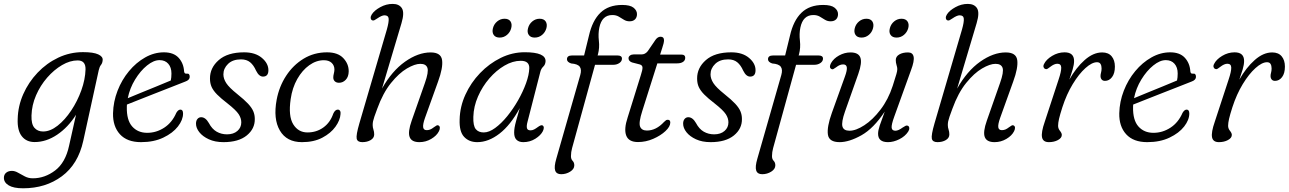

<svg xmlns="http://www.w3.org/2000/svg" viewBox="-60 -738 6772 1009"><path d="M377.5 2.5Q350.5 125 265.2 188.2Q180 251.5 61.5 251.5Q11 251.5 -14.2 236.2Q-39.5 221 -39.5 196.5Q-39.5 179.5 -27.8 169.8Q-16 160 2.5 160Q18.5 160 35.2 169.8Q52 179.5 70.8 189.2Q89.5 199 112.5 199Q175.5 199 229.8 157.8Q284 116.5 303 28L339.5 -135Q298 -69 240.5 -30.2Q183 8.5 122 8.5Q78.5 8.5 54.5 -22.2Q30.5 -53 33 -113Q34.5 -180.5 62.2 -243.2Q90 -306 137.5 -356Q185 -406 246.2 -435Q307.5 -464 376 -464Q431 -464 456.2 -452.2Q481.5 -440.5 479.5 -422Q478.5 -406.5 470.8 -397Q463 -387.5 459 -369.5ZM105.5 -131Q104 -86 120.8 -66.5Q137.5 -47 166.5 -47Q204 -47 242.8 -77.5Q281.5 -108 314.2 -157.2Q347 -206.5 367.5 -263.5Q388 -320.5 389.5 -373.5Q390.5 -420.5 348 -420.5Q308 -420.5 266 -396Q224 -371.5 188 -330.2Q152 -289 129.5 -237.2Q107 -185.5 105.5 -131Z M902 -141.5Q902 -108 875 -73.2Q848 -38.5 798.2 -14.8Q748.5 9 681 9Q608 9 570.2 -32.5Q532.5 -74 534 -143Q535.5 -204 557.8 -261.2Q580 -318.5 617.8 -364Q655.5 -409.5 703 -436.2Q750.5 -463 801.5 -463Q852.5 -463 878.8 -434.2Q905 -405.5 907.5 -362.5Q909 -349.5 920.5 -351Q937 -353.5 937 -335Q937 -317 913 -309Q880.5 -296 838 -279.5Q795.5 -263 751.2 -245.5Q707 -228 668.8 -213Q630.5 -198 607 -188.5Q606.5 -182.5 606.5 -176Q605 -106.5 634.8 -73.2Q664.5 -40 713.5 -40Q761.5 -40 803 -67Q844.5 -94 866.5 -145Q876.5 -162 888 -162Q902 -162 902 -141.5ZM778.5 -422Q747.5 -422 712.8 -394Q678 -366 650 -320.2Q622 -274.5 611.5 -222Q639 -233.5 678.8 -249.8Q718.5 -266 760.8 -283.2Q803 -300.5 837.5 -315Q841 -330 841 -352Q841 -384 824.2 -403Q807.5 -422 778.5 -422Z M1133 -32Q1167 -32 1187.5 -49.8Q1208 -67.5 1208 -95Q1208 -117 1194 -138.2Q1180 -159.5 1135.5 -194.5Q1101 -221 1081 -241.2Q1061 -261.5 1052.2 -280.8Q1043.5 -300 1043.5 -325Q1043 -381.5 1089.5 -422.2Q1136 -463 1223 -463Q1281.5 -463 1316 -434Q1350.5 -405 1350.5 -369Q1350.5 -335.5 1322 -335.5Q1312 -335.5 1303 -342.8Q1294 -350 1285.5 -367Q1273 -395.5 1254.5 -410.8Q1236 -426 1206.5 -426Q1163 -426 1138.5 -402.2Q1114 -378.5 1114 -347Q1114 -324.5 1129 -301.2Q1144 -278 1186.5 -244Q1224 -214 1243.8 -192.8Q1263.5 -171.5 1271.2 -153Q1279 -134.5 1279 -113Q1280 -61.5 1236.8 -26.2Q1193.5 9 1114.5 9Q1070 9 1037.5 -6Q1005 -21 987.5 -43.2Q970 -65.5 970 -88Q970 -104 977.8 -113Q985.5 -122 997 -122Q1020 -122 1037.5 -91.5Q1054 -60 1078.5 -46Q1103 -32 1133 -32Z M1642 -421.5Q1602 -421.5 1565.2 -395.2Q1528.5 -369 1502.2 -322.8Q1476 -276.5 1467.5 -217Q1454.5 -127.5 1481 -84.8Q1507.5 -42 1556 -42Q1603 -42 1639.2 -68Q1675.5 -94 1691.5 -141Q1701 -162 1715.5 -162Q1722.5 -162 1726.8 -155.8Q1731 -149.5 1729.5 -138.5Q1727.5 -106.5 1703 -72.2Q1678.5 -38 1634 -14.5Q1589.5 9 1527 9Q1446.5 9 1410.8 -52Q1375 -113 1394 -214.5Q1407 -283.5 1443.8 -339.8Q1480.5 -396 1535.5 -429.5Q1590.5 -463 1658.5 -463Q1715.5 -463 1744.2 -432.5Q1773 -402 1772.5 -362.5Q1772 -334.5 1757 -318.8Q1742 -303 1721.5 -303Q1707.5 -303 1699.2 -311Q1691 -319 1691.5 -332Q1691.5 -340 1694.2 -350.5Q1697 -361 1697.5 -372Q1697.5 -394 1682.8 -407.8Q1668 -421.5 1642 -421.5Z M2246.5 -48Q2235 -25 2206.2 -8Q2177.5 9 2144 9Q2103 9 2092.8 -17.8Q2082.5 -44.5 2103.5 -104L2173 -302Q2193.5 -360 2186.2 -381.2Q2179 -402.5 2149 -402.5Q2120 -402.5 2078.5 -378.2Q2037 -354 1994.8 -301.8Q1952.5 -249.5 1922.5 -166.5Q1912.5 -140 1907.5 -125.2Q1902.5 -110.5 1900.5 -101Q1898.5 -91.5 1898.5 -81Q1898.5 -68.5 1902.5 -57Q1906.5 -45.5 1906.5 -31.5Q1906.5 -13 1888.2 -2Q1870 9 1844 9Q1818.5 9 1814.5 -9.2Q1810.5 -27.5 1828.5 -89.5L1973 -583Q1984 -622 1982.5 -639.8Q1981 -657.5 1960.5 -657.5Q1946.5 -657.5 1922.5 -641Q1915.5 -636 1908.2 -632.2Q1901 -628.5 1894.5 -632Q1888.5 -635.5 1888 -644Q1887.5 -652.5 1894 -662.5Q1907 -683 1938.2 -700.2Q1969.5 -717.5 2003.5 -717.5Q2037.5 -717.5 2052 -694.8Q2066.5 -672 2050 -616.5L1947.5 -272.5Q1999.5 -365 2068.5 -413.8Q2137.5 -462.5 2203 -462.5Q2257.5 -462.5 2263.2 -422.5Q2269 -382.5 2242 -309L2173.5 -118.5Q2161.5 -84.5 2163.8 -69.2Q2166 -54 2182.5 -54Q2191.5 -54 2200.2 -57.2Q2209 -60.5 2220.5 -69.5Q2228 -75 2233.8 -78.2Q2239.5 -81.5 2245.5 -78Q2251.5 -74.5 2251.5 -66Q2251.5 -57.5 2246.5 -48Z M2712 -97Q2706.5 -76.5 2709.2 -64.8Q2712 -53 2728 -53Q2738 -53 2747 -57.8Q2756 -62.5 2766 -70Q2783.5 -83 2791 -79Q2803.5 -71.5 2793 -49Q2782 -27 2753.5 -9Q2725 9 2690 9Q2667.5 9 2654.8 -3Q2642 -15 2642 -41Q2642 -53 2644.2 -67.2Q2646.5 -81.5 2653 -105.2Q2659.5 -129 2671.5 -170Q2623 -80.5 2565 -35.8Q2507 9 2448 9Q2405 9 2379 -18.8Q2353 -46.5 2355.5 -110Q2357 -177.5 2385.8 -240.5Q2414.5 -303.5 2462.8 -353.8Q2511 -404 2571.5 -433.8Q2632 -463.5 2697.5 -463.5Q2809 -463.5 2807 -415.5Q2806 -398.5 2795 -388Q2784 -377.5 2780 -362ZM2427.5 -124Q2426 -77 2440.2 -59.5Q2454.5 -42 2482 -42Q2510 -42 2542.2 -65.5Q2574.5 -89 2605.8 -127.5Q2637 -166 2662.8 -211.2Q2688.5 -256.5 2704.5 -300.8Q2720.5 -345 2721.5 -379.5Q2722.5 -418.5 2676.5 -418.5Q2634.5 -418.5 2591.2 -393.2Q2548 -368 2511.5 -325.8Q2475 -283.5 2452 -231Q2429 -178.5 2427.5 -124ZM2566 -540.5Q2544 -540.5 2534.5 -554.5Q2525 -568.5 2530.5 -590Q2536 -611.5 2553 -625.5Q2570 -639.5 2591.5 -639.5Q2613.5 -639.5 2622.8 -625.5Q2632 -611.5 2626.5 -590Q2621 -568.5 2604.2 -554.5Q2587.5 -540.5 2566 -540.5ZM2750 -540.5Q2728.5 -540.5 2718.8 -554.5Q2709 -568.5 2715 -590Q2720.5 -611.5 2737.5 -625.5Q2754.5 -639.5 2776 -639.5Q2798 -639.5 2807.5 -625.5Q2817 -611.5 2811.5 -590Q2805.5 -568.5 2788.8 -554.5Q2772 -540.5 2750 -540.5Z M2919.5 -426.5Q2919.5 -446.5 2946 -446.5H3009.5L3035 -550.5Q3053 -630 3095.2 -671Q3137.5 -712 3209.5 -712Q3251.5 -712 3269.5 -697.5Q3287.5 -683 3287.5 -664Q3287.5 -646.5 3277.2 -636.2Q3267 -626 3248.5 -626Q3232 -626 3218.8 -634.2Q3205.5 -642.5 3191.5 -650.8Q3177.5 -659 3158 -659Q3103 -659 3089.5 -592.5Q3083 -560.5 3087.2 -523.8Q3091.5 -487 3082.5 -453L3080.5 -446.5H3185Q3208.5 -446.5 3208.5 -430Q3208.5 -416 3195 -406.8Q3181.5 -397.5 3163 -397.5H3067L2946.5 40Q2940.5 61.5 2940.5 82.5Q2940.5 98.5 2949.2 107.2Q2958 116 2958 131Q2958 150.5 2936.5 164Q2915 177.5 2889 177.5Q2864 177.5 2857.5 158Q2851 138.5 2863.5 96L2989.5 -344Q2997.5 -372.5 2986.8 -387.2Q2976 -402 2941.5 -404.5Q2919.5 -412 2919.5 -426.5Z M3303.5 -399 3261 -410Q3243 -417 3243 -432Q3243 -440.5 3250.8 -446.2Q3258.5 -452 3270 -452H3311.5Q3330.5 -452 3344 -469L3385 -529Q3396.5 -545 3411.5 -545Q3429.5 -545 3429.5 -526.5Q3429.5 -519 3427 -509Q3424.5 -499 3420.5 -487L3409 -451H3522Q3541 -451 3541 -434.5Q3541 -420.5 3529.5 -412.8Q3518 -405 3498.5 -405H3394.5L3315.5 -155.5Q3295.5 -93.5 3303.8 -72.8Q3312 -52 3339.5 -52Q3388 -52 3429.5 -97Q3437 -104.5 3440.5 -106.5Q3444 -108.5 3449.5 -108.5Q3462.5 -108.5 3462.5 -94Q3462.5 -73 3437.2 -49.2Q3412 -25.5 3373 -8.5Q3334 8.5 3293 8.5Q3244 8.5 3231 -25.5Q3218 -59.5 3238.5 -121L3308 -344Q3316.5 -370 3316.5 -382.2Q3316.5 -394.5 3303.5 -399Z M3693 -32Q3727 -32 3747.5 -49.8Q3768 -67.5 3768 -95Q3768 -117 3754 -138.2Q3740 -159.5 3695.5 -194.5Q3661 -221 3641 -241.2Q3621 -261.5 3612.2 -280.8Q3603.5 -300 3603.5 -325Q3603 -381.5 3649.5 -422.2Q3696 -463 3783 -463Q3841.5 -463 3876 -434Q3910.5 -405 3910.5 -369Q3910.5 -335.5 3882 -335.5Q3872 -335.5 3863 -342.8Q3854 -350 3845.5 -367Q3833 -395.5 3814.5 -410.8Q3796 -426 3766.5 -426Q3723 -426 3698.5 -402.2Q3674 -378.5 3674 -347Q3674 -324.5 3689 -301.2Q3704 -278 3746.5 -244Q3784 -214 3803.8 -192.8Q3823.5 -171.5 3831.2 -153Q3839 -134.5 3839 -113Q3840 -61.5 3796.8 -26.2Q3753.5 9 3674.5 9Q3630 9 3597.5 -6Q3565 -21 3547.5 -43.2Q3530 -65.5 3530 -88Q3530 -104 3537.8 -113Q3545.5 -122 3557 -122Q3580 -122 3597.5 -91.5Q3614 -60 3638.5 -46Q3663 -32 3693 -32Z M3976 -426.5Q3976 -446.5 4002.5 -446.5H4066L4091.5 -550.5Q4109.5 -630 4151.8 -671Q4194 -712 4266 -712Q4308 -712 4326 -697.5Q4344 -683 4344 -664Q4344 -646.5 4333.8 -636.2Q4323.5 -626 4305 -626Q4288.5 -626 4275.2 -634.2Q4262 -642.5 4248 -650.8Q4234 -659 4214.5 -659Q4159.5 -659 4146 -592.5Q4139.5 -560.5 4143.8 -523.8Q4148 -487 4139 -453L4137 -446.5H4241.5Q4265 -446.5 4265 -430Q4265 -416 4251.5 -406.8Q4238 -397.5 4219.5 -397.5H4123.5L4003 40Q3997 61.5 3997 82.5Q3997 98.5 4005.8 107.2Q4014.5 116 4014.5 131Q4014.5 150.5 3993 164Q3971.5 177.5 3945.5 177.5Q3920.5 177.5 3914 158Q3907.5 138.5 3920 96L4046 -344Q4054 -372.5 4043.2 -387.2Q4032.5 -402 3998 -404.5Q3976 -412 3976 -426.5Z M4711.5 -77Q4718 -73.5 4718.5 -64.8Q4719 -56 4712.5 -46Q4696.5 -21.5 4666 -6.2Q4635.5 9 4606.5 9Q4554.5 9 4554.5 -35Q4554.5 -52.5 4563 -77.8Q4571.5 -103 4589.5 -151.5Q4531 -63 4466.8 -27Q4402.5 9 4352.5 9Q4296.5 9 4290.8 -30.8Q4285 -70.5 4311.5 -144.5L4380 -335Q4392.5 -369 4390.2 -384.2Q4388 -399.5 4371 -399.5Q4362.5 -399.5 4353.8 -396.2Q4345 -393 4333.5 -384Q4325.5 -378.5 4320 -375.2Q4314.5 -372 4308 -376Q4295.5 -384 4307 -406Q4320.5 -430.5 4349.5 -446.5Q4378.5 -462.5 4409.5 -462.5Q4451 -462.5 4461.2 -435.8Q4471.5 -409 4450.5 -349.5L4380.5 -151.5Q4361 -95.5 4367.2 -73.2Q4373.5 -51 4404.5 -51Q4438 -51 4482.2 -79.8Q4526.5 -108.5 4567.2 -161.8Q4608 -215 4631.5 -287Q4646 -333 4650.8 -349Q4655.5 -365 4655.5 -375Q4655.5 -384 4651.5 -396.2Q4647.5 -408.5 4647.5 -422.5Q4647.5 -441 4665.8 -451.8Q4684 -462.5 4712 -462.5Q4736.5 -462.5 4741.2 -440.2Q4746 -418 4727.5 -369L4639.5 -125Q4624 -82.5 4625.8 -66.8Q4627.5 -51 4645.5 -51Q4661 -51 4684 -68Q4692.5 -73.5 4699 -76.8Q4705.5 -80 4711.5 -77ZM4467.5 -540.5Q4445.5 -540.5 4436 -554.5Q4426.5 -568.5 4432 -590Q4437.5 -611.5 4454.5 -625.5Q4471.5 -639.5 4493 -639.5Q4515 -639.5 4524.2 -625.5Q4533.5 -611.5 4528 -590Q4522.5 -568.5 4505.8 -554.5Q4489 -540.5 4467.5 -540.5ZM4651.5 -540.5Q4630 -540.5 4620.2 -554.5Q4610.5 -568.5 4616.5 -590Q4622 -611.5 4639 -625.5Q4656 -639.5 4677.5 -639.5Q4699.5 -639.5 4709 -625.5Q4718.5 -611.5 4713 -590Q4707 -568.5 4690.2 -554.5Q4673.5 -540.5 4651.5 -540.5Z M5269 -48Q5257.5 -25 5228.8 -8Q5200 9 5166.5 9Q5125.5 9 5115.2 -17.8Q5105 -44.5 5126 -104L5195.5 -302Q5216 -360 5208.8 -381.2Q5201.5 -402.5 5171.5 -402.5Q5142.5 -402.5 5101 -378.2Q5059.5 -354 5017.2 -301.8Q4975 -249.5 4945 -166.5Q4935 -140 4930 -125.2Q4925 -110.5 4923 -101Q4921 -91.5 4921 -81Q4921 -68.5 4925 -57Q4929 -45.5 4929 -31.5Q4929 -13 4910.8 -2Q4892.5 9 4866.5 9Q4841 9 4837 -9.2Q4833 -27.5 4851 -89.5L4995.5 -583Q5006.5 -622 5005 -639.8Q5003.5 -657.5 4983 -657.5Q4969 -657.5 4945 -641Q4938 -636 4930.8 -632.2Q4923.5 -628.5 4917 -632Q4911 -635.5 4910.5 -644Q4910 -652.5 4916.5 -662.5Q4929.5 -683 4960.8 -700.2Q4992 -717.5 5026 -717.5Q5060 -717.5 5074.5 -694.8Q5089 -672 5072.5 -616.5L4970 -272.5Q5022 -365 5091 -413.8Q5160 -462.5 5225.5 -462.5Q5280 -462.5 5285.8 -422.5Q5291.5 -382.5 5264.5 -309L5196 -118.5Q5184 -84.5 5186.2 -69.2Q5188.5 -54 5205 -54Q5214 -54 5222.8 -57.2Q5231.5 -60.5 5243 -69.5Q5250.5 -75 5256.2 -78.2Q5262 -81.5 5268 -78Q5274 -74.5 5274 -66Q5274 -57.5 5269 -48Z M5434 -375.5Q5427.5 -377 5424.5 -384.2Q5421.5 -391.5 5426.5 -401.5Q5438 -425.5 5469 -444.2Q5500 -463 5534.5 -463Q5584.5 -463 5584.5 -417.5Q5584.5 -398.5 5577 -373Q5569.5 -347.5 5559.5 -319.5Q5595 -382.5 5640.2 -422.5Q5685.5 -462.5 5732 -462.5Q5765 -462.5 5782 -442Q5799 -421.5 5799 -388Q5799 -352.5 5784 -332.8Q5769 -313 5747 -313Q5735.5 -313 5729.5 -320.2Q5723.5 -327.5 5723.5 -338.5Q5723.5 -347 5726.2 -356.5Q5729 -366 5729 -378.5Q5729 -393 5723.5 -402Q5718 -411 5705 -411Q5678.5 -411 5644.2 -380.2Q5610 -349.5 5577.5 -296Q5545 -242.5 5523 -174.5Q5510.5 -135.5 5505.5 -113.8Q5500.5 -92 5500.5 -77Q5500.5 -62.5 5510.2 -50.5Q5520 -38.5 5520 -29Q5520 -13 5499.8 -2Q5479.5 9 5452 9Q5421 9 5416 -16.8Q5411 -42.5 5430.5 -98.5L5503 -319.5Q5517.5 -362.5 5517 -382.8Q5516.5 -403 5496.5 -403Q5480 -403 5459 -386.5Q5452 -381 5445.8 -377Q5439.5 -373 5434 -375.5Z M6190 -141.5Q6190 -108 6163 -73.2Q6136 -38.5 6086.2 -14.8Q6036.5 9 5969 9Q5896 9 5858.2 -32.5Q5820.5 -74 5822 -143Q5823.5 -204 5845.8 -261.2Q5868 -318.5 5905.8 -364Q5943.5 -409.5 5991 -436.2Q6038.5 -463 6089.5 -463Q6140.5 -463 6166.8 -434.2Q6193 -405.5 6195.5 -362.5Q6197 -349.5 6208.5 -351Q6225 -353.5 6225 -335Q6225 -317 6201 -309Q6168.5 -296 6126 -279.5Q6083.5 -263 6039.2 -245.5Q5995 -228 5956.8 -213Q5918.5 -198 5895 -188.5Q5894.5 -182.5 5894.5 -176Q5893 -106.5 5922.8 -73.2Q5952.5 -40 6001.5 -40Q6049.5 -40 6091 -67Q6132.5 -94 6154.5 -145Q6164.5 -162 6176 -162Q6190 -162 6190 -141.5ZM6066.5 -422Q6035.5 -422 6000.8 -394Q5966 -366 5938 -320.2Q5910 -274.5 5899.5 -222Q5927 -233.5 5966.8 -249.8Q6006.5 -266 6048.8 -283.2Q6091 -300.5 6125.5 -315Q6129 -330 6129 -352Q6129 -384 6112.2 -403Q6095.5 -422 6066.5 -422Z M6327.5 -375.5Q6321 -377 6318 -384.2Q6315 -391.5 6320 -401.5Q6331.5 -425.5 6362.5 -444.2Q6393.5 -463 6428 -463Q6478 -463 6478 -417.5Q6478 -398.5 6470.5 -373Q6463 -347.5 6453 -319.5Q6488.5 -382.5 6533.8 -422.5Q6579 -462.5 6625.5 -462.5Q6658.5 -462.5 6675.5 -442Q6692.5 -421.5 6692.5 -388Q6692.5 -352.5 6677.5 -332.8Q6662.5 -313 6640.5 -313Q6629 -313 6623 -320.2Q6617 -327.5 6617 -338.5Q6617 -347 6619.8 -356.5Q6622.5 -366 6622.5 -378.5Q6622.5 -393 6617 -402Q6611.5 -411 6598.5 -411Q6572 -411 6537.8 -380.2Q6503.5 -349.5 6471 -296Q6438.5 -242.5 6416.5 -174.5Q6404 -135.5 6399 -113.8Q6394 -92 6394 -77Q6394 -62.5 6403.8 -50.5Q6413.5 -38.5 6413.5 -29Q6413.5 -13 6393.2 -2Q6373 9 6345.5 9Q6314.5 9 6309.5 -16.8Q6304.5 -42.5 6324 -98.5L6396.5 -319.5Q6411 -362.5 6410.5 -382.8Q6410 -403 6390 -403Q6373.5 -403 6352.5 -386.5Q6345.5 -381 6339.2 -377Q6333 -373 6327.5 -375.5Z"/></svg>

Font: Fraunces 9pt SuperSoft Light
Style: Italic
Weight: 300
Italic angle: -16°
Version: Version 1.000;[b76b70a41]